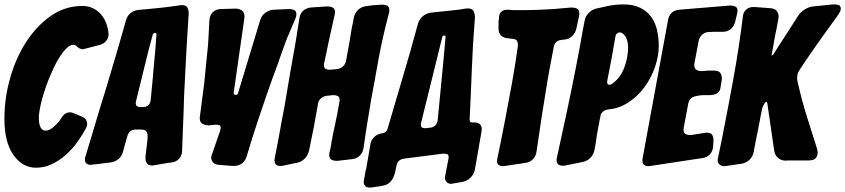

<svg xmlns="http://www.w3.org/2000/svg" viewBox="-41 -758 3830 870"><path d="M451 -604Q451 -586 440.5 -573Q430 -560 413 -555L340 -536Q339 -535 334 -535Q320 -535 307 -548Q300 -555 291 -555Q276 -555 260 -539Q244 -523 230 -501Q216 -479 205.5 -457Q195 -435 190 -423Q178 -396 168 -367.5Q158 -339 150.5 -312Q143 -285 139 -262Q135 -239 135 -224Q135 -193 144 -179Q151 -166 166 -166Q181 -166 199 -180.5Q217 -195 233 -217L237 -223Q252 -249 276 -249Q284 -249 291 -246L329 -230Q346 -223 350 -213Q354 -203 354 -197Q354 -188 349 -178Q333 -147 310 -115Q287 -83 258 -57Q229 -31 194.5 -14.5Q160 2 122 2Q60 2 19 -57Q-21 -115 -21 -219Q-21 -313 5 -404.5Q31 -496 78 -568.5Q125 -641 189.5 -686Q254 -731 332 -731Q359 -731 380.5 -720.5Q402 -710 417 -692.5Q432 -675 440.5 -652Q449 -629 451 -604Z M657 -9H655L650 -8Q630 -8 624 -18.5Q618 -29 618 -46L627 -123L628 -140Q628 -154 622 -162.5Q616 -171 600 -171H575Q544 -171 536 -141L516 -70Q511 -50 495.5 -37Q480 -24 460 -22L452 -21Q437 -19 423 -17.5Q409 -16 396 -14L377 -12H375L370 -11Q359 -11 351.5 -16.5Q344 -22 344 -34Q344 -37 344 -40.5Q344 -44 346 -48L412 -268Q423 -303 436 -346Q449 -389 463 -435.5Q477 -482 490.5 -529Q504 -576 516 -617L530 -667Q536 -687 551 -699Q566 -711 586 -713L681 -722Q728 -727 774 -734H776L781 -735Q801 -735 807.5 -724.5Q814 -714 814 -697L809 -615Q804 -543 800.5 -468.5Q797 -394 793 -321L791 -251Q790 -217 788 -179L784 -72Q783 -52 770.5 -38.5Q758 -25 738 -22L722 -20Q694 -15 667 -11ZM668 -602Q668 -609 661 -609Q653 -607 651 -601L630 -522L576 -302Q574 -292 574 -292Q574 -273 594 -273H609Q639 -275 642 -306L644 -328Q646 -348 648 -369Q650 -390 652 -412Q654 -438 656.5 -465.5Q659 -493 662 -522Z M1269 -717Q1282 -717 1292 -712.5Q1302 -708 1302 -693Q1302 -684 1298 -675L1273 -616Q1260 -586 1250.5 -560.5Q1241 -535 1232.5 -510.5Q1224 -486 1215 -460.5Q1206 -435 1194 -404Q1162 -314 1132.5 -226Q1103 -138 1076 -47Q1062 -6 1016 -6L951 -11Q930 -13 923 -23.5Q916 -34 916 -43Q916 -52 920 -60L957 -167Q959 -177 959 -179Q959 -190 951.5 -191.5Q944 -193 936 -193L906 -190Q889 -190 876.5 -197Q864 -204 864 -224Q864 -229 865 -232L884 -378L902 -558L908 -668Q910 -690 923.5 -703Q937 -716 958 -717L1026 -719Q1043 -719 1055 -710.5Q1067 -702 1067 -683Q1067 -677 1066 -674L1018 -338Q1018 -328 1026 -328Q1037 -328 1038 -337L1138 -667Q1144 -687 1161 -700Q1178 -713 1199 -714Z M1240 -7Q1237 -6 1229 -6Q1203 -6 1203 -31Q1203 -39 1204 -42L1222 -135Q1228 -169 1234 -202Q1240 -235 1247 -269Q1261 -354 1273.5 -426Q1286 -498 1299 -570L1316 -677Q1319 -697 1333 -709.5Q1347 -722 1367 -724L1441 -729Q1455 -729 1466 -724Q1477 -719 1477 -702Q1477 -699 1475 -689L1452 -586L1428 -472Q1427 -470 1427 -463Q1427 -449 1435 -445.5Q1443 -442 1455 -442L1486 -445Q1502 -447 1513 -457Q1524 -467 1527 -483L1540 -553Q1545 -579 1548.5 -604Q1552 -629 1558 -655L1563 -681Q1568 -701 1583 -714.5Q1598 -728 1618 -730L1647 -734L1690 -737Q1704 -737 1713.5 -732.5Q1723 -728 1723 -712Q1723 -709 1723 -705.5Q1723 -702 1721 -697L1708 -646Q1698 -606 1688.5 -561.5Q1679 -517 1671 -472Q1663 -427 1655 -383.5Q1647 -340 1640 -302Q1635 -270 1629.5 -238Q1624 -206 1619 -174L1606 -86Q1603 -66 1589 -52.5Q1575 -39 1555 -37L1487 -29Q1472 -29 1461.5 -34Q1451 -39 1451 -56Q1451 -64 1452 -67L1456 -84Q1456 -86 1456.5 -87Q1457 -88 1457 -89L1459 -100V-101L1460 -104V-105L1462 -120Q1464 -125 1464.5 -130.5Q1465 -136 1466 -141Q1471 -165 1476.5 -190Q1482 -215 1487 -241L1497 -296Q1498 -298 1498 -305Q1498 -319 1489.5 -323Q1481 -327 1469 -327L1440 -324Q1424 -322 1413 -312Q1402 -302 1400 -288L1381 -182Q1376 -157 1371 -133Q1366 -109 1361 -84L1359 -74Q1354 -54 1340 -39.5Q1326 -25 1307 -21Z M2015 73Q2005 75 2003 75Q1991 75 1983 67Q1975 59 1975 47Q1975 45 1977 35Q1981 16 1984 -2Q1987 -20 1991 -38Q1992 -41 1992 -45Q1992 -57 1985 -59.5Q1978 -62 1968 -62L1788 -39Q1761 -34 1756 -9Q1753 6 1749.5 21.5Q1746 37 1739.5 49.5Q1733 62 1721.5 71.5Q1710 81 1691 84L1675 87L1664 88Q1652 90 1647 91Q1643 92 1636 92Q1607 92 1607 65Q1607 63 1609 53L1613 31Q1615 18 1619 3Q1628 -53 1637 -102Q1640 -123 1655 -137.5Q1670 -152 1692 -154Q1710 -157 1715 -174Q1750 -295 1785 -411.5Q1820 -528 1853 -651Q1859 -671 1875.5 -685Q1892 -699 1914 -701L1952 -705Q1981 -708 2010.5 -711Q2040 -714 2068 -719Q2072 -720 2079 -720Q2098 -720 2104.5 -708Q2111 -696 2111 -679Q2101 -555 2097 -446Q2093 -337 2087 -218Q2087 -210 2089.5 -206.5Q2092 -203 2100 -203H2110Q2126 -203 2134 -194.5Q2142 -186 2142 -173Q2142 -167 2141 -163Q2133 -118 2126 -76Q2119 -34 2111 9Q2107 31 2092 46Q2077 61 2056 66ZM1912 -180Q1937 -185 1942 -211Q1947 -264 1953 -324Q1959 -384 1964 -438.5Q1969 -493 1973 -534.5Q1977 -576 1978 -591Q1978 -597 1973 -597Q1964 -597 1963 -590L1867 -201Q1866 -198 1866 -193Q1866 -182 1872.5 -179.5Q1879 -177 1887 -177Z M2247 -6H2245L2240 -5Q2228 -5 2219.5 -10Q2211 -15 2211 -29Q2211 -32 2213 -42L2227 -109Q2232 -136 2237.5 -163Q2243 -190 2248 -216Q2265 -304 2280 -387.5Q2295 -471 2306 -552Q2306 -565 2301.5 -573Q2297 -581 2282 -582L2256 -585Q2239 -587 2228.5 -598Q2218 -609 2218 -627V-657Q2218 -664 2219 -667Q2220 -669 2220 -677Q2221 -714 2260 -714L2273 -713Q2280 -712 2286 -712Q2292 -712 2299 -712H2325Q2362 -712 2397.5 -713.5Q2433 -715 2467 -717L2548 -724Q2563 -724 2573.5 -719Q2584 -714 2584 -697Q2584 -689 2583 -686L2571 -630Q2567 -610 2552.5 -595.5Q2538 -581 2519 -579H2518Q2514 -578 2510 -578Q2506 -578 2501 -577Q2473 -573 2468 -544L2449 -444Q2439 -390 2431.5 -341Q2424 -292 2414 -232L2390 -70Q2387 -50 2374 -36.5Q2361 -23 2341 -20Z M2520 -8Q2517 -7 2509 -7Q2481 -7 2481 -34Q2481 -35 2481.5 -38Q2482 -41 2483 -46L2530 -263Q2538 -301 2547 -345Q2556 -389 2565 -434.5Q2574 -480 2582.5 -525Q2591 -570 2598 -611L2607 -659Q2610 -681 2625 -697.5Q2640 -714 2660 -719L2701 -728Q2742 -738 2784 -738Q2829 -738 2859.5 -723Q2890 -708 2909 -682.5Q2928 -657 2936 -622.5Q2944 -588 2944 -550Q2944 -504 2927 -454.5Q2910 -405 2879.5 -363.5Q2849 -322 2806.5 -294Q2764 -266 2714 -262Q2701 -260 2691.5 -252.5Q2682 -245 2680 -233L2671 -187Q2667 -167 2664 -148.5Q2661 -130 2659 -113L2653 -80Q2650 -59 2635 -43.5Q2620 -28 2599 -24ZM2711 -394V-392L2710 -389Q2710 -383 2711.5 -378.5Q2713 -374 2721 -374Q2728 -374 2732 -378Q2770 -404 2787.5 -451Q2805 -498 2805 -542Q2805 -579 2789 -598Q2786 -603 2779 -607Q2775 -611 2768 -611Q2750 -611 2747 -589L2730 -492Z M2906 -6H2904L2899 -5Q2870 -5 2870 -31Q2870 -39 2871 -42L2986 -667Q2994 -710 3037 -714L3267 -733Q3281 -733 3291 -728.5Q3301 -724 3301 -708Q3301 -705 3299 -695L3298 -692Q3296 -684 3294 -675.5Q3292 -667 3290 -658Q3285 -639 3271 -627Q3257 -615 3238 -614H3195L3172 -613Q3155 -613 3142 -602Q3129 -591 3125 -574L3106 -473Q3105 -471 3105 -463Q3105 -448 3114 -442Q3123 -436 3137 -436L3156 -437Q3159 -438 3167 -438H3195Q3215 -438 3222.5 -428Q3230 -418 3230 -400L3224 -362Q3220 -331 3185 -328Q3182 -327 3175 -327H3152Q3128 -327 3105 -320.5Q3082 -314 3077 -285L3057 -179V-177L3056 -173Q3056 -156 3065 -151Q3074 -146 3089 -146L3153 -156H3155L3160 -157Q3180 -157 3186 -147Q3192 -137 3192 -120L3190 -92Q3188 -72 3175.5 -58.5Q3163 -45 3143 -42Z M3250 -6H3248L3243 -5Q3229 -5 3220 -12Q3211 -19 3211 -33Q3211 -34 3211.5 -37Q3212 -40 3213 -45L3232 -137Q3259 -274 3283.5 -409Q3308 -544 3325 -682Q3327 -703 3340 -714.5Q3353 -726 3370 -726H3381Q3395 -725 3408.5 -724Q3422 -723 3435 -722L3448 -721Q3469 -720 3478 -709Q3487 -698 3487 -685Q3487 -677 3486 -674L3480 -640Q3478 -627 3476 -619Q3474 -611 3473 -606L3455 -507L3461 -508Q3475 -531 3492 -557Q3509 -583 3528 -612L3575 -686Q3586 -703 3605 -715Q3624 -727 3645 -729L3724 -737Q3727 -738 3739 -738Q3761 -738 3765 -731Q3769 -724 3769 -719Q3769 -707 3754 -687L3753 -685Q3742 -669 3730.5 -654Q3719 -639 3708 -623Q3685 -591 3658 -553Q3631 -515 3607 -479L3582 -441Q3574 -430 3572.5 -419.5Q3571 -409 3571 -403Q3571 -400 3571.5 -396Q3572 -392 3573 -387L3590 -317Q3603 -268 3618 -221Q3633 -174 3648 -126L3661 -85Q3664 -75 3664 -66Q3664 -54 3656 -42.5Q3648 -31 3623 -31H3529L3520 -30Q3499 -30 3484.5 -42.5Q3470 -55 3467 -76L3464 -96Q3462 -113 3459 -130.5Q3456 -148 3454 -166L3436 -289Q3434 -297 3432 -297Q3430 -297 3425 -292Q3416 -279 3413 -268Q3410 -255 3407 -239.5Q3404 -224 3401 -207Q3397 -185 3392.5 -163.5Q3388 -142 3384 -122L3374 -69Q3370 -48 3354.5 -33.5Q3339 -19 3318 -16Z"/></svg>

Font: Bangerz 2
Style: Regular
Weight: 400
Designer: vernon adams
Foundry: Vernon Adams
Version: Version 2.10;December 28, 2023;FontCreator 13.0.0.2683 64-bi